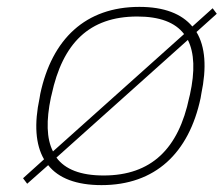

<svg xmlns="http://www.w3.org/2000/svg" viewBox="-20 -529 650 558"><path d="M97 -256 95 -244C79 -169 83 -109 108 -66L47 -11L59 5L120 -49C150 -11 202 9 275 9C431 9 529 -84 563 -244L565 -256C581 -332 577 -393 551 -436L610 -489L598 -505L539 -452C508 -489 457 -509 385 -509C229 -509 131 -416 97 -256ZM128 -246 130 -254C162 -403 239 -481 379 -481C444 -481 489 -464 515 -430L134 -89C115 -126 114 -179 128 -246ZM144 -71 526 -413C545 -375 547 -322 532 -254L530 -246C499 -97 420 -19 281 -19C214 -19 169 -37 144 -71Z"/></svg>

Font: LT Wave Text Thin Italic
Style: Regular
Weight: 100
Designer: Daniel Lyons
Version: Version 2.5 (Glyphs App)